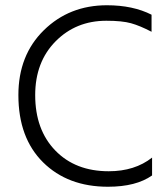

<svg xmlns="http://www.w3.org/2000/svg" viewBox="-20 -703 639 731"><path d="M559 -35Q498 8 391 8Q238 8 144 -85Q50 -178 50 -341Q50 -493 147 -588Q244 -683 387 -683Q486 -683 557 -647V-582Q513 -605 479 -614.5Q445 -624 385 -624Q269 -624 191.5 -545.5Q114 -467 114 -341Q114 -209 190.5 -130Q267 -51 394 -51Q493 -51 559 -103Z"/></svg>

Font: Hind Siliguri Light
Style: Regular
Weight: 300
Designer: Jyotish Sonowal
Foundry: Indian Type Foundry
Version: Version 1.001;PS 1.0;hotconv 1.0.86;makeotf.lib2.5.63406; tt